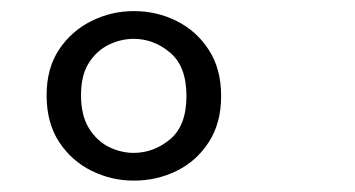

<svg xmlns="http://www.w3.org/2000/svg" viewBox="-20 -766 640 346"><path d="M221 -746Q262.5 -746 298.2 -728.2Q334 -710.5 356.2 -676.2Q378.5 -642 378.5 -593Q378.5 -544 356.2 -509.8Q334 -475.5 298.2 -458Q262.5 -440.5 221 -440.5Q181 -440.5 145 -458.2Q109 -476 86.5 -510.2Q64 -544.5 64 -594.5Q64 -643 86.5 -676.8Q109 -710.5 145 -728.2Q181 -746 221 -746ZM221 -696Q198 -696 176.2 -685.5Q154.5 -675 140.2 -652.8Q126 -630.5 126 -594.5Q126 -558 140.2 -535Q154.5 -512 176.2 -501.2Q198 -490.5 221 -490.5Q257 -490.5 286.5 -515Q316 -539.5 316 -593Q316 -646.5 286.5 -671.2Q257 -696 221 -696Z"/></svg>

Font: Fira Code Light Light
Style: Regular
Weight: 300
Monospace: yes
Version: Version 5.002